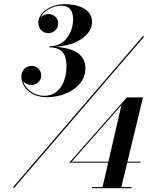

<svg xmlns="http://www.w3.org/2000/svg" viewBox="-20 -830 740 952"><path d="M403.5 -490C403.5 -551 362 -592 253.5 -597.5C374 -605.5 436.5 -664.5 436.5 -720.5C436.5 -787 366 -809.5 299 -809.5C237 -809.5 170 -770.5 170 -718C170 -685.5 194 -665.5 219.5 -665.5C242 -665.5 268.5 -682.5 268.5 -714C268.5 -742.5 245 -760.5 219.5 -760.5C206 -760.5 191 -754.5 181.5 -744C198.5 -780.5 248.5 -802 282 -802C329 -802 342.5 -772.5 342.5 -731.5C342.5 -689.5 316.5 -600.5 225.5 -600.5V-595C301.5 -595 309.5 -544 309.5 -499.5C309.5 -434 279 -355 201 -355C149 -355 106 -387 94.5 -428C103.5 -416.5 119.5 -408.5 135.5 -408.5C160.5 -408.5 184.5 -428.5 184.5 -455C184.5 -484 163 -503.5 137 -503.5C108.5 -503.5 86 -482 86 -450C86 -402 128 -348 213 -348C305 -348 403.5 -401.5 403.5 -490ZM687.5 -650 43 100H51.5L696 -650ZM631.5 97.5H581.5L611 -23.5H676.5V-28.5H612L689 -347H609L323.5 -23.5H516.5L488.5 97.5H436.5V103H631.5ZM335.5 -28.5 582 -308.5 517.5 -28.5Z"/></svg>

Font: Bodoni* 24pt
Style: Bold Italic
Weight: 700
Italic angle: -13°
Version: Version 2.3